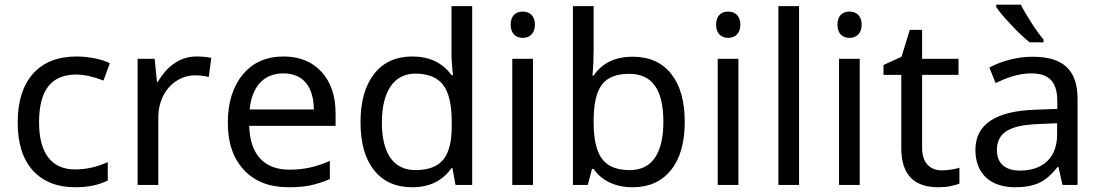

<svg xmlns="http://www.w3.org/2000/svg" viewBox="-20 -786 4681 816"><path d="M299.8 9.8C355 9.8 400.9 0 438 -19V-97.2C392.6 -76.2 346.2 -65.9 298.8 -65.9C197.8 -65.9 146 -136.7 146 -266.1C146 -400.9 196.3 -469.2 304.2 -469.2C335.9 -469.2 374.5 -460.9 419.9 -443.8L446.8 -517.1C413.6 -534.2 358.4 -545.9 306.2 -545.9C225.6 -545.9 164.1 -521.5 120.6 -473.1C77.1 -424.3 55.2 -355 55.2 -265.1C55.2 -176.8 76.7 -108.9 119.6 -61.5C162.6 -14.2 222.7 9.8 299.8 9.8Z M814.9 -545.9C749 -545.9 691.9 -508.8 650.9 -438H647L637.2 -536.1H564.9V0H652.8V-286.1C652.8 -319.8 659.7 -350.1 673.3 -377.9C700.7 -432.6 752.4 -465.8 809.1 -465.8C828.1 -465.8 847.2 -463.4 867.2 -459L877.9 -540C859.9 -543.9 838.9 -545.9 814.9 -545.9Z M1206.1 9.8C1241.7 9.8 1272.5 7.3 1298.3 2C1324.2 -3.4 1352.1 -12.2 1381.8 -24.9V-102.1C1347.2 -87.4 1317.4 -77.6 1291.5 -72.8C1265.6 -67.4 1238.8 -64.9 1210 -64.9C1102.5 -64.9 1042.5 -129.4 1039.1 -251H1406.2V-304.2C1406.2 -378.4 1386.2 -437.5 1346.2 -481C1306.2 -524.4 1252.4 -545.9 1185.1 -545.9C1112.3 -545.9 1054.7 -520.5 1012.2 -469.7C969.7 -418.5 948.2 -350.1 948.2 -264.2C948.2 -178.7 971.2 -111.8 1017.1 -63.5C1062.5 -14.6 1125.5 9.8 1206.1 9.8ZM1184.1 -474.1C1266.1 -474.1 1312.5 -420.9 1314 -320.8H1041C1050.3 -417 1100.1 -474.1 1184.1 -474.1Z M1731.9 9.8C1805.7 9.8 1861.3 -17.6 1898.9 -71.8H1902.8L1916 0H1986.8V-759.8H1898.9V-545.9C1898.9 -539.1 1899.9 -525.9 1901.4 -506.3C1902.8 -486.3 1904.3 -473.1 1905.3 -466.8H1898.9C1860.4 -519.5 1804.7 -545.9 1732.9 -545.9C1663.1 -545.9 1608.9 -521.5 1570.3 -472.2C1531.7 -422.9 1512.2 -354.5 1512.2 -267.1C1512.2 -178.7 1531.2 -110.8 1569.8 -62.5C1608.4 -14.2 1662.1 9.8 1731.9 9.8ZM1746.1 -63C1653.8 -63 1603 -132.3 1603 -265.1C1603 -398.4 1654.8 -473.1 1745.1 -473.1C1798.3 -473.1 1837.9 -457.5 1862.8 -425.8C1887.7 -394 1899.9 -340.8 1899.9 -266.1V-250C1899.9 -183.6 1887.7 -135.7 1863.3 -106.9C1838.4 -77.6 1799.3 -63 1746.1 -63Z M2150.4 -681.2C2150.4 -642.6 2172.9 -625 2202.1 -625C2229.5 -625 2253.4 -642.6 2253.4 -681.2C2253.4 -720.2 2229.5 -736.8 2202.1 -736.8C2172.9 -736.8 2150.4 -720.2 2150.4 -681.2ZM2245.1 -536.1H2157.2V0H2245.1Z M2668.9 -544.9C2594.2 -544.9 2539.1 -518.1 2502.9 -464.8H2498C2501.5 -501.5 2502.9 -538.6 2502.9 -575.2V-759.8H2415V0H2478C2480 -6.3 2485.8 -28.8 2496.1 -67.9H2502.9C2538.6 -16.6 2596.7 9.8 2668.9 9.8C2738.3 9.8 2792.5 -14.6 2831.5 -63C2870.6 -111.3 2890.1 -179.7 2890.1 -268.1C2890.1 -355.5 2871.1 -423.3 2832.5 -472.2C2793.9 -520.5 2739.7 -544.9 2668.9 -544.9ZM2654.3 -472.2C2752.4 -472.2 2799.3 -404.3 2799.3 -269C2799.3 -135.7 2752.4 -63 2656.2 -63C2602.1 -63 2563 -78.6 2539.1 -110.4C2515.1 -141.6 2502.9 -193.8 2502.9 -267.1V-271C2502.9 -343.8 2514.6 -395.5 2538.1 -426.3C2561.5 -457 2600.1 -472.2 2654.3 -472.2Z M3023.4 -681.2C3023.4 -642.6 3045.9 -625 3075.2 -625C3102.5 -625 3126.5 -642.6 3126.5 -681.2C3126.5 -720.2 3102.5 -736.8 3075.2 -736.8C3045.9 -736.8 3023.4 -720.2 3023.4 -681.2ZM3118.2 -536.1H3030.3V0H3118.2Z M3376 -759.8H3288.1V0H3376Z M3539.1 -681.2C3539.1 -642.6 3561.5 -625 3590.8 -625C3618.2 -625 3642.1 -642.6 3642.1 -681.2C3642.1 -720.2 3618.2 -736.8 3590.8 -736.8C3561.5 -736.8 3539.1 -720.2 3539.1 -681.2ZM3633.8 -536.1H3545.9V0H3633.8Z M3982.9 -62C3930.2 -62 3898.9 -96.2 3898.9 -158.2V-467.8H4053.7V-536.1H3898.9V-659.2H3846.7L3811.5 -544.9L3734.9 -509.8V-467.8H3810.5V-155.8C3810.5 -45.4 3862.8 9.8 3967.8 9.8C3985.4 9.8 4002.9 8.3 4020 4.9C4037.1 1.5 4049.3 -2.4 4057.6 -5.9V-73.2C4049.8 -70.3 4038.1 -67.9 4022.9 -65.4C4007.8 -63 3994.1 -62 3982.9 -62Z M4415 -618.2C4399.9 -635.7 4382.3 -659.7 4363.3 -689.5C4344.2 -719.2 4329.1 -744.6 4318.8 -766.1H4213.9V-755.9C4226.1 -737.8 4246.6 -712.9 4275.9 -682.1C4304.7 -650.9 4331.5 -625.5 4356 -606H4415ZM4559.6 0V-365.2C4559.6 -490.2 4497.1 -544.9 4367.7 -544.9C4305.2 -544.9 4238.8 -527.8 4184.6 -499L4211.4 -433.1C4255.9 -454.1 4306.2 -474.1 4362.8 -474.1C4440.4 -474.1 4473.6 -436.5 4473.6 -355V-323.2L4382.8 -319.8C4211.4 -314.5 4125.5 -257.8 4125.5 -148.9C4125.5 -47.9 4189 9.8 4294.4 9.8C4335 9.8 4368.2 3.9 4395 -8.3C4421.4 -20 4447.8 -42.5 4474.6 -76.2H4478.5L4495.6 0ZM4314.5 -61C4252.4 -61 4216.8 -91.8 4216.8 -147.9C4216.8 -222.2 4270.5 -254.4 4393.6 -258.8L4472.7 -262.2V-213.9C4472.7 -116.2 4412.6 -61 4314.5 -61Z"/></svg>

Font: Noto Reveo Sans
Style: Regular
Weight: 400
Designer: Monotype Design team
Foundry: Monotype Imaging Inc.
Version: Version 1.04